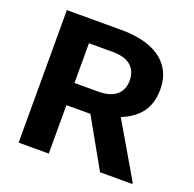

<svg xmlns="http://www.w3.org/2000/svg" viewBox="-125 -840 979 968"><g transform="rotate(20 364.0 -355.5)"><path d="M652.7 -496C652.7 -531.3 646.1 -562.3 632.9 -589C592 -671.6 497 -711 364.5 -711H73V0H234.7V-260H363.4L509.7 0H682.4V-7L513 -297C595.6 -332 652.7 -386.5 652.7 -496ZM492.1 -484C492.1 -414.4 442.1 -379 364.5 -379H234.7V-592H364.5C445.9 -592 492.1 -555 492.1 -484Z"/></g></svg>

Font: Asimov
Style: Wid
Weight: 500
Designer: Google
Version: Version 2.000980; 2014